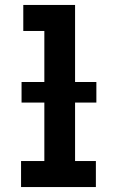

<svg xmlns="http://www.w3.org/2000/svg" viewBox="-20 -755 472 775"><path d="M65 0H367V-105H283V-735H74V-630H159V-105H65ZM369 -341V-424H67V-341Z"/></svg>

Font: Iosevka Sparkle
Style: Bold
Weight: 700
Designer: Belleve Invis
Foundry: Belleve Invis
Version: Version 4.5.0; ttfautohint (v1.8.3)